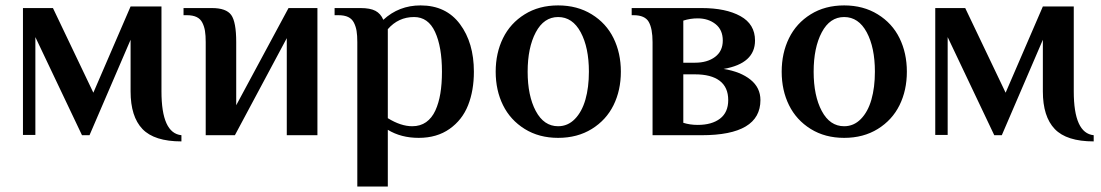

<svg xmlns="http://www.w3.org/2000/svg" viewBox="-20 -500 4072 710"><path d="M650.9 22.9Q550.8 22.9 506.8 -22.9Q462.9 -68.8 462.9 -162.1V-353L311 0H283.2L110.8 -362.8V-1H64.9V-470.2H175.8L325.2 -157.2L462.9 -476.1H577.1V-162.1Q577.1 -7.3 650.9 0Z M740.7 0V-344.2Q740.7 -369.1 738 -385.5Q735.4 -401.9 728.3 -416Q721.2 -430.2 707 -437Q692.9 -443.8 670.9 -443.8H658.7V-470.2H763.7Q816.4 -470.2 835 -444.6Q853.5 -418.9 853.5 -344.2V-110.8L1046.9 -470.2H1153.8V0H1040.5V-358.9L848.6 0Z M1301.3 189.9V-344.2Q1301.3 -369.1 1298.6 -385.5Q1295.9 -401.9 1288.8 -416Q1281.7 -430.2 1267.6 -437Q1253.4 -443.8 1231.4 -443.8H1217.3V-470.2H1313.5Q1348.6 -470.2 1368.2 -460Q1387.7 -449.7 1397.5 -426.8Q1455.1 -480 1535.2 -480Q1629.4 -480 1680.9 -410.9Q1732.4 -341.8 1732.4 -234.9Q1732.4 -165 1710.9 -110.8Q1689.5 -56.6 1642.6 -23.4Q1595.7 9.8 1528.3 9.8Q1462.9 9.8 1414.1 -20V189.9ZM1504.4 -33.2Q1534.2 -33.2 1555.7 -48.3Q1577.1 -63.5 1589.8 -91.1Q1602.5 -118.7 1608.4 -154.3Q1614.3 -189.9 1614.3 -234.9Q1614.3 -326.7 1588.9 -381.8Q1563.5 -437 1511.2 -437Q1453.1 -437 1414.1 -392.1V-63Q1462.4 -33.2 1504.4 -33.2Z M2043.9 9.8Q1973.1 9.8 1920.2 -23.2Q1867.2 -56.2 1840.1 -111.1Q1813 -166 1813 -234.9Q1813 -303.7 1840.1 -358.9Q1867.2 -414.1 1920.2 -447Q1973.1 -480 2043.9 -480Q2114.7 -480 2168.2 -447Q2221.7 -414.1 2248.8 -358.9Q2275.9 -303.7 2275.9 -234.9Q2275.9 -166 2248.8 -111.1Q2221.7 -56.2 2168.5 -23.2Q2115.2 9.8 2043.9 9.8ZM2043.9 -33.2Q2079.6 -33.2 2105.7 -59.8Q2131.8 -86.4 2144.8 -131.6Q2157.7 -176.8 2157.7 -234.9Q2157.7 -324.2 2127.4 -380.6Q2097.2 -437 2043.9 -437Q1991.2 -437 1961.2 -380.4Q1931.2 -323.7 1931.2 -234.9Q1931.2 -146 1961.2 -89.6Q1991.2 -33.2 2043.9 -33.2Z M2393.1 0V-344.2Q2393.1 -394.5 2378.9 -419.2Q2364.7 -443.8 2322.8 -443.8H2315.9V-470.2H2574.7Q2664.1 -470.2 2718 -440.4Q2772 -410.6 2772 -350.1Q2772 -265.1 2655.8 -245.1Q2718.8 -234.9 2755.4 -205.3Q2792 -175.8 2792 -129.9Q2792 0 2574.7 0ZM2506.8 -268.1H2549.8Q2595.7 -268.1 2624.3 -289.6Q2652.8 -311 2652.8 -350.1Q2652.8 -389.6 2626 -410.9Q2599.1 -432.1 2560.1 -432.1Q2532.7 -432.1 2506.8 -423.8ZM2560.1 -38.1Q2612.3 -38.1 2642.6 -61.3Q2672.9 -84.5 2672.9 -129.9Q2672.9 -177.2 2641.4 -201.2Q2609.9 -225.1 2549.8 -225.1H2506.8V-45.9Q2531.2 -38.1 2560.1 -38.1Z M3101.6 9.8Q3030.8 9.8 2977.8 -23.2Q2924.8 -56.2 2897.7 -111.1Q2870.6 -166 2870.6 -234.9Q2870.6 -303.7 2897.7 -358.9Q2924.8 -414.1 2977.8 -447Q3030.8 -480 3101.6 -480Q3172.4 -480 3225.8 -447Q3279.3 -414.1 3306.4 -358.9Q3333.5 -303.7 3333.5 -234.9Q3333.5 -166 3306.4 -111.1Q3279.3 -56.2 3226.1 -23.2Q3172.9 9.8 3101.6 9.8ZM3101.6 -33.2Q3137.2 -33.2 3163.3 -59.8Q3189.5 -86.4 3202.4 -131.6Q3215.3 -176.8 3215.3 -234.9Q3215.3 -324.2 3185.1 -380.6Q3154.8 -437 3101.6 -437Q3048.8 -437 3018.8 -380.4Q2988.8 -323.7 2988.8 -234.9Q2988.8 -146 3018.8 -89.6Q3048.8 -33.2 3101.6 -33.2Z M4024.4 22.9Q3924.3 22.9 3880.4 -22.9Q3836.4 -68.8 3836.4 -162.1V-353L3684.6 0H3656.7L3484.4 -362.8V-1H3438.5V-470.2H3549.3L3698.7 -157.2L3836.4 -476.1H3950.7V-162.1Q3950.7 -7.3 4024.4 0Z"/></svg>

Font: El Messiri SemiBold
Style: Regular
Weight: 600
Designer: Mohamed Gaber
Foundry: Kief Type Foundry
Version: Version 2.007;PS 002.007;hotconv 1.0.88;makeotf.lib2.5.64775